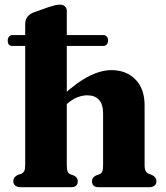

<svg xmlns="http://www.w3.org/2000/svg" viewBox="-20 -784 696 804"><path d="M12.4 -614.3Q12.4 -624.5 18.1 -630.8Q23.7 -637.2 31.8 -637.2H412.3Q421.9 -637.2 427.2 -630.8Q432.6 -624.5 432.6 -614.4Q432.6 -604 427.1 -597.8Q421.7 -591.7 412.3 -591.7H31Q12.4 -591.7 12.4 -614.3ZM242.9 -333.5 216.3 -361.5 240 -382.8Q305.1 -441.8 354.7 -466.1Q404.4 -490.4 446.3 -490.4Q508.6 -490.4 547 -451.4Q585.5 -412.4 585.5 -342.8V-93.9Q585.5 -76.1 589.8 -68.3Q594.1 -60.6 602.2 -56.5L616.1 -51.5Q625.5 -46.5 630.2 -40.4Q635 -34.4 635 -25.2Q635 -13.3 626.8 -6.6Q618.6 0 603.7 0H393.5Q365.2 0 365.2 -25.2Q365.2 -40.3 381 -48.8L396.2 -54.2Q404.8 -57.8 408.3 -66.2Q411.7 -74.6 411.7 -93.9V-309Q411.7 -347.4 394.4 -366.2Q377.1 -384.9 345.8 -384.9Q326.4 -384.9 305.3 -377.1Q284.2 -369.3 262.2 -350.4ZM259.7 -737.4V-93.3Q259.7 -74.2 263.2 -66Q266.7 -57.8 274.6 -54.2L289.8 -48.8Q305.7 -40.3 305.7 -25.2Q305.7 0 277 0H67.4Q52.6 0 44.2 -6.6Q35.7 -13.3 35.7 -25.2Q35.7 -34.4 40.7 -40.8Q45.6 -47.3 54.6 -51.5L69.8 -56.6Q77.7 -60.7 81.6 -68.2Q85.5 -75.7 85.5 -93.2V-683.2Q85.5 -702.3 95.5 -714.4Q105.4 -726.5 122.2 -732.4L181.8 -753.6Q199.3 -759.4 209.7 -761.9Q220.1 -764.4 232.4 -764.4Q244.7 -764.4 252.2 -757Q259.7 -749.7 259.7 -737.4Z"/></svg>

Font: Fraunces
Style: Regular
Weight: 900
Version: Version 1.000;[b76b70a41]